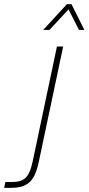

<svg xmlns="http://www.w3.org/2000/svg" viewBox="-113 -754 426 924"><path d="M95 -610H125L217 -709L267 -610H293L231 -734H209ZM-93 150H-60C16 150 53 122 73 28L191 -530H161L44 24C26 108 -2 122 -60 122H-87Z"/></svg>

Font: Geist Thin
Style: Italic
Weight: 100
Italic angle: -12°
Designer: Basement.studio, Andrés Briganti, Mateo Zaragoza
Foundry: Basement.studio, Vercel, Andrés Briganti, Guido Ferreyra, Mateo Zaragoza
Version: Version 1.500